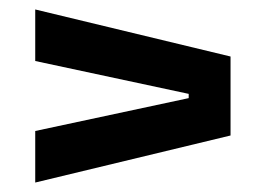

<svg xmlns="http://www.w3.org/2000/svg" viewBox="-20 -512 554 406"><path d="M379 -313.5 54.5 -383V-492L467.5 -392.5V-225.5L54.5 -126V-235L379 -304.5Z"/></svg>

Font: Anek Gurmukhi SemiBold
Style: Regular
Weight: 600
Designer: Sarang Kulkarni (Gurmukhi), Yesha Goshar (Latin)
Foundry: Ek Type
Version: Version 1.003